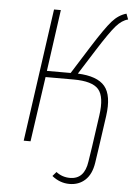

<svg xmlns="http://www.w3.org/2000/svg" viewBox="-60 -738 684 982"><g transform="rotate(5 282.5 -246.5)"><path d="M560 -664Q529 -657 499 -623Q469 -589 407 -491L328 -366Q428 -362 467 -315.5Q506 -269 491 -162L468 0L456 81Q447 140 414.5 170Q382 200 334 200Q285 200 244 167L263 145Q294 169 334 169Q408 169 421 78L433 0L456 -162Q470 -259 437.5 -296.5Q405 -334 309 -334H165L117 0H82L178 -682H213L169 -366H291L379 -506Q444 -609 476.5 -645.5Q509 -682 549 -693Z"/></g></svg>

Font: Fira Sans UltraLight
Style: Italic
Weight: 200
Italic angle: -8°
Designer: Carrois Corporate & Edenspiekermann AG
Foundry: Carrois Corporate GbR & Edenspiekermann AG
Version: Version 4.203;PS 004.203;hotconv 1.0.88;makeotf.lib2.5.64775